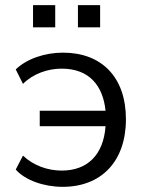

<svg xmlns="http://www.w3.org/2000/svg" viewBox="-20 -715 560 744"><path d="M223 9C372 9 468 -89 468 -253C468 -416 374 -511 224 -511C154 -511 83 -487 41 -446L69 -390C109 -430 166 -449 219 -449C326 -449 379 -383 389 -286H134V-226H389C381 -115 319 -54 219 -54C164 -54 109 -74 69 -112L41 -58C78 -16 151 9 223 9ZM282 -609H368V-695H282ZM108 -609H194V-695H108Z"/></svg>

Font: Poppy and Pepper
Style: Regular
Weight: 400
Designer: Thy Ha
Foundry: Thy Ha
Version: Version 0.001;Glyphs 3.2 (3227)